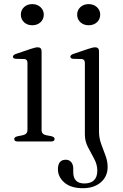

<svg xmlns="http://www.w3.org/2000/svg" viewBox="-20 -706 613 958"><path d="M141 -580Q116 -580 100 -595Q84 -610 84 -633Q84 -655.5 100 -670.5Q116 -685.5 141 -685.5Q166 -685.5 182.2 -670.2Q198.5 -655 198.5 -633Q198.5 -610 182.2 -595Q166 -580 141 -580ZM187.5 -450V-58Q187.5 -36 209.5 -31.5L236 -26.5Q252.5 -22.5 252.5 -12.5Q252.5 0 234 0H68.5Q51 0 51 -12.5Q51 -22 67 -26L94.5 -31.5Q117 -36.5 117 -58V-392Q117 -410.5 101 -411.5L59.5 -412.5Q44.5 -413.5 44.5 -423Q44.5 -432 61 -437.5L133.5 -462Q157 -470 168 -470Q187.5 -470 187.5 -450ZM422 -580Q397.5 -580 381.2 -595Q365 -610 365 -633Q365 -655.5 381.2 -670.5Q397.5 -685.5 422 -685.5Q447.5 -685.5 463.8 -670.2Q480 -655 480 -633Q480 -610 463.8 -595Q447.5 -580 422 -580ZM474 -49.5Q474 -17 484.8 12.2Q495.5 41.5 506.2 69.8Q517 98 517 127Q517 174.5 483 203.8Q449 233 393.5 233Q334 233 301.5 205Q269 177 269 138.5Q269 91 308.5 91Q325.5 91 335.5 103.2Q345.5 115.5 345.5 135.5V153Q345.5 209.5 401.5 209.5Q465.5 208.5 465.5 145.5Q465.5 115 450 86.5Q434.5 58 419 28.5Q403.5 -1 403.5 -34V-392Q403.5 -410.5 387.5 -411.5L346 -412.5Q331 -413.5 331 -423Q331 -432 347.5 -437.5L420 -462Q443.5 -470 454.5 -470Q474 -470 474 -450Z"/></svg>

Font: Fraunces 9pt S000 Light
Style: Regular
Weight: 300
Version: Version 1.000; ttfautohint (v1.8.3)